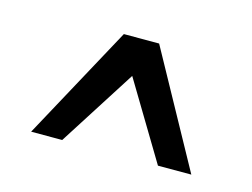

<svg xmlns="http://www.w3.org/2000/svg" viewBox="-48 -532 493 375"><g transform="rotate(15 199.0 -344.5)"><path d="M100 -229H37.2L162.8 -460H234.1L361.1 -229H293.6L199.7 -385.3Z"/></g></svg>

Font: Genos Thin
Style: Regular
Weight: 100
Designer: Robert E. Leuschke
Foundry: Robert E. Leuschke
Version: Version 1.010